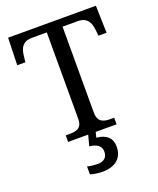

<svg xmlns="http://www.w3.org/2000/svg" viewBox="-170 -816 954 1157"><g transform="rotate(-20 306.5 -237.0)"><path d="M356 -113.8V-664.1H453.1C512.2 -664.1 530.8 -627.4 536.1 -582L541 -539.1H592.8L587.9 -713.9H24.9L20 -539.1H71.8L77.1 -582C82 -625.5 98.6 -664.1 159.2 -664.1H254.9V-108.9C254.9 -50.3 218.3 -42 172.9 -42H149.9V0H278.8L260.3 68.8C303.7 72.3 335.4 90.8 335.4 129.9C335.4 164.6 313 186 274.4 186C256.3 186 230.5 183.6 206.5 178.2V229C231 235.8 260.7 240.2 283.7 240.2C369.1 240.2 415.5 196.8 415.5 126C415.5 73.2 383.3 39.6 318.4 34.2L326.7 0H460.9V-42H438C393.6 -42 356 -51.3 356 -113.8Z"/></g></svg>

Font: The Erased English
Style: Regular
Weight: 400
Designer: Monotype Design team + ligartures altered by 180 Amsterdam
Foundry: Monotype Imaging Inc.
Version: Version 1.030;Glyphs 3.1.2 (3151)